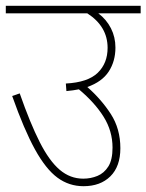

<svg xmlns="http://www.w3.org/2000/svg" viewBox="-20 -642 505 662"><path d="M0 -622H465V-596H319Q347 -575 362.5 -544.5Q378 -514 378 -478Q378 -431 355 -395.5Q332 -360 281 -342Q329 -300 362 -249Q395 -198 395 -131Q395 -68 360.5 -34Q326 0 268 0Q218 0 178 -29.5Q138 -59 100.5 -127Q63 -195 22 -311L48 -320Q84 -217 117 -152Q150 -87 186 -56.5Q222 -26 267 -26Q293 -26 316 -35.5Q339 -45 353.5 -68Q368 -91 368 -133Q368 -190 337.5 -239Q307 -288 252 -334Q232 -330 209 -328L207 -354Q283 -358 317 -391Q351 -424 351 -477Q351 -551 281 -596H0Z"/></svg>

Font: Noto Sans SemiCondensed Thin
Style: Regular
Weight: 100
Width: 4
Designer: Monotype Design Team
Foundry: Monotype Imaging Inc.
Version: Version 2.013; ttfautohint (v1.8.4.7-5d5b)